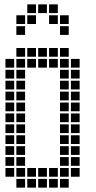

<svg xmlns="http://www.w3.org/2000/svg" viewBox="-20 -865 440 880"><path d="M5 -595V-555H45V-595ZM5 -545V-505H45V-545ZM5 -495V-455H45V-495ZM5 -445V-405H45V-445ZM5 -395V-355H45V-395ZM5 -345V-305H45V-345ZM5 -295V-255H45V-295ZM5 -245V-205H45V-245ZM5 -195V-155H45V-195ZM5 -145V-105H45V-145ZM5 -95V-55H45V-95ZM55 -45V-5H95V-45ZM55 -95V-55H95V-95ZM55 -145V-105H95V-145ZM55 -195V-155H95V-195ZM55 -245V-205H95V-245ZM55 -295V-255H95V-295ZM55 -345V-305H95V-345ZM55 -395V-355H95V-395ZM55 -445V-405H95V-445ZM55 -495V-455H95V-495ZM55 -545V-505H95V-545ZM55 -595V-555H95V-595ZM55 -645V-605H95V-645ZM105 -595V-555H145V-595ZM155 -595V-555H195V-595ZM205 -595V-555H245V-595ZM205 -645V-605H245V-645ZM155 -645V-605H195V-645ZM105 -645V-605H145V-645ZM255 -645V-605H295V-645ZM255 -595V-555H295V-595ZM255 -545V-505H295V-545ZM255 -495V-455H295V-495ZM255 -445V-405H295V-445ZM255 -395V-355H295V-395ZM255 -345V-305H295V-345ZM255 -295V-255H295V-295ZM255 -245V-205H295V-245ZM255 -195V-155H295V-195ZM255 -145V-105H295V-145ZM255 -95V-55H295V-95ZM255 -45V-5H295V-45ZM305 -95V-55H345V-95ZM305 -145V-105H345V-145ZM305 -195V-155H345V-195ZM305 -245V-205H345V-245ZM305 -295V-255H345V-295ZM305 -345V-305H345V-345ZM305 -395V-355H345V-395ZM305 -445V-405H345V-445ZM305 -495V-455H345V-495ZM305 -545V-505H345V-545ZM305 -595V-555H345V-595ZM105 -95V-55H145V-95ZM155 -95V-55H195V-95ZM205 -95V-55H245V-95ZM205 -45V-5H245V-45ZM155 -45V-5H195V-45ZM105 -45V-5H145V-45ZM55 -795V-755H95V-795ZM105 -795V-755H145V-795ZM205 -795V-755H245V-795ZM255 -795V-755H295V-795ZM55 -745V-705H95V-745ZM255 -745V-705H295V-745ZM105 -845V-805H145V-845ZM205 -845V-805H245V-845ZM155 -845V-805H195V-845Z"/></svg>

Font: Nose Transport 13 Square
Style: Regular
Weight: 400
Designer: Nico Rohrbach
Foundry: Nose
Version: Version 1.400;Glyphs 3.2.3 (3260)